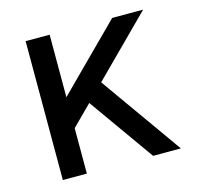

<svg xmlns="http://www.w3.org/2000/svg" viewBox="-81 -593 696 678"><g transform="rotate(-15 267.0 -254.0)"><path d="M203.6 -274.4 398.4 0H500L256.8 -342.8ZM156.2 -166 498 -507.8Q487.3 -507.8 472.4 -507.8Q457.5 -507.8 441.4 -507.8Q425.3 -507.8 410.6 -507.8Q396 -507.8 384.8 -507.8L156.2 -279.3V-507.8H68.4V0H156.2Z"/></g></svg>

Font: Giphurs SC
Style: Regular
Weight: 400
Version: Version 0.920